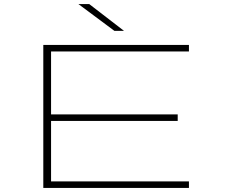

<svg xmlns="http://www.w3.org/2000/svg" viewBox="-20 -920 1140 940"><path d="M192 0V-700H905V-668H230V-360H850V-328H230V-32H905V0ZM540 -769 364 -900H417L587 -769Z"/></svg>

Font: Trispace Expanded Thin
Style: Regular
Weight: 100
Width: 7
Designer: Tyler Finck
Foundry: Etcetera Type Company
Version: Version 1.210; ttfautohint (v1.8.3)